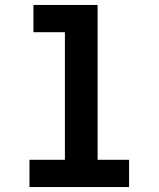

<svg xmlns="http://www.w3.org/2000/svg" viewBox="-20 -755 640 775"><path d="M99 0V-110H242V-625H115V-735H374V-110H501V0Z"/></svg>

Font: Iosevka HT Extrabold Extended
Style: Regular
Weight: 800
Width: 7
Monospace: yes
Designer: Belleve Invis
Foundry: Belleve Invis
Version: Version 32.3.0; ttfautohint (v1.8.4)